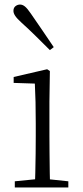

<svg xmlns="http://www.w3.org/2000/svg" viewBox="-20 -823 365 843"><path d="M45 0V-27L156 -38H175L280 -27V0ZM133 0Q134 -24 135 -64.5Q136 -105 136.5 -149Q137 -193 137 -226V-281Q137 -332 136 -375Q135 -418 133 -456L40 -459V-485L187 -519L199 -511L197 -377V-226Q197 -193 197.5 -149Q198 -105 198.5 -64.5Q199 -24 200 0ZM216 -616 199 -603Q167 -635 135.5 -666Q104 -697 75 -723Q55 -741 47 -753Q39 -765 39 -775Q39 -789 48 -796Q57 -803 68 -803Q79 -803 89.5 -794.5Q100 -786 115 -764Q138 -730 164.5 -692Q191 -654 216 -616Z"/></svg>

Font: Noto Serif JP ExtraLight ExtraLight
Style: Regular
Weight: 250
Version: Version 2.003-H1;hotconv 1.1.1;makeotfexe 2.6.0